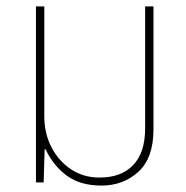

<svg xmlns="http://www.w3.org/2000/svg" viewBox="-20 -568 580 598"><path d="M296 10Q230 10 188 -21Q146 -52 122 -103H119L116 0H92V-548H118V-206Q118 -152 140.5 -109Q163 -66 201.5 -40.5Q240 -15 290 -15Q358 -15 395 -54Q432 -93 432 -168V-548H458V-165Q458 -76 411 -33Q364 10 296 10Z"/></svg>

Font: Noto Sans Thai SemCond Thin
Style: Regular
Weight: 100
Width: 4
Designer: Monotype Design Team
Foundry: Monotype Imaging Inc.
Version: Version 2.002; ttfautohint (v1.8.4.7-5d5b)